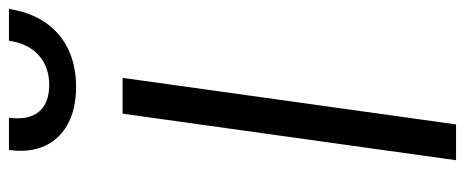

<svg xmlns="http://www.w3.org/2000/svg" viewBox="-325 -714 1039 429"><g transform="rotate(-90 194.5 -499.5)"><path d="M51 0H131L235 -745H155ZM74 -999C61 -911 113 -849 215 -849C316 -849 376 -910 389 -999H318C310 -942 273 -909 219 -909C164 -909 138 -942 146 -999Z"/></g></svg>

Font: Mluvka
Style: Italic
Weight: 400
Italic angle: -8°
Designer: Modified by Jiří Krblich, Original typeface by Gumpita Rahayu
Foundry: Gumpita Rahayu & Jiří Krblich
Version: Version 2.000;Glyphs 3.1.1 (3134)